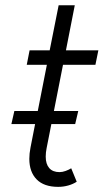

<svg xmlns="http://www.w3.org/2000/svg" viewBox="-20 -707 399 732"><path d="M91.8 -101.6Q91.8 -121.6 96.2 -144L113.8 -233.9H23.4L34.7 -283.7H124L158.7 -460H82L92.8 -515.1H169.4L203.6 -687H265.1L231.4 -515.1H355L343.8 -460H220.2L185.5 -283.7H278.3L266.6 -233.9H175.8L157.7 -142.1Q154.3 -125.5 154.3 -109.9Q154.3 -81.5 167.7 -66.2Q181.2 -50.8 207 -50.8Q217.8 -50.8 230 -55.2Q242.2 -59.6 251.5 -65.4L272.5 -14.2Q258.3 -4.9 240 0.2Q221.7 5.4 201.7 5.4Q147.9 5.4 119.9 -22.9Q91.8 -51.3 91.8 -101.6Z"/></svg>

Font: Reddit Sans Vanilla Light
Style: Italic
Weight: 300
Italic angle: -11.25°
Designer: Stephen Hutchings
Version: Version 1.013